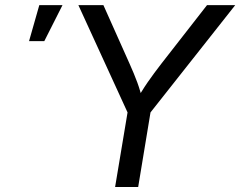

<svg xmlns="http://www.w3.org/2000/svg" viewBox="-20 -748 961 768"><path d="M440.4 0 490.2 -298.3 293.5 -727.5H393.6L498.5 -492.7Q516.1 -453.6 529.3 -418Q542.5 -382.3 554.2 -331.1H517.1Q545.9 -383.3 571 -419.4Q596.2 -455.6 625 -492.7L808.1 -727.5H920.9L582 -298.3L532.7 0ZM96.2 -583.5 137.2 -727.5H230L157.2 -583.5Z"/></svg>

Font: Inter 17pt
Style: Italic
Weight: 400
Italic angle: -9.3988°
Version: Version 4.001;git-66647c0bb